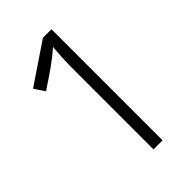

<svg xmlns="http://www.w3.org/2000/svg" viewBox="-146 -761 523 523"><g transform="rotate(-45 115.5 -500.0)"><path d="M123 -286H158V-714H125L8 -635L28 -605C75 -636 101 -654 127 -677C124 -647 123 -617 123 -589Z"/></g></svg>

Font: Kathrein 37 Thin Condensed
Style: Regular
Weight: 250
Width: 3
Designer: Lazydogs Typefoundry, based on Open Sans by Ascender Corporation
Foundry: Lazydogs Typefoundry
Version: Version 1.003;PS 001.003;hotconv 1.0.88;makeotf.lib2.5.64775